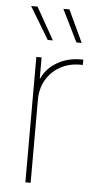

<svg xmlns="http://www.w3.org/2000/svg" viewBox="-54 -783 412 817"><g transform="rotate(5 152.0 -375.0)"><path d="M86.4 0V-535.6H108.9V-445.8H110.8Q130.4 -489.3 174.6 -515.4Q218.8 -541.5 274.9 -541.5Q279.3 -541.5 280.8 -541.5Q282.2 -541.5 286.6 -541.5V-519Q283.7 -519 281.5 -519Q279.3 -519 274.9 -519Q227.1 -519 189.5 -497.8Q151.9 -476.6 130.4 -439.7Q108.9 -402.8 108.9 -355V0ZM251 -611.8 183.1 -749.5H209L273.4 -611.8ZM128.4 -611.8 45.4 -749.5H72.8L150.4 -611.8Z"/></g></svg>

Font: Inter 20pt Thin
Style: Regular
Weight: 250
Version: Version 4.001;git-66647c0bb